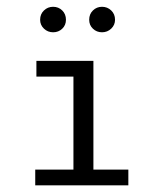

<svg xmlns="http://www.w3.org/2000/svg" viewBox="-20 -557 466 577"><path d="M260.7 -47.4H365.7V0H85.9V-47.4H200.7V-326.7H89.4V-374H260.7ZM100.6 -497.6Q100.6 -514.6 112.1 -525.6Q123.5 -536.6 139.6 -536.6Q155.8 -536.6 167 -525.6Q178.2 -514.6 178.2 -497.6Q178.2 -481.4 167 -470.7Q155.8 -460 139.6 -460Q123.5 -460 112.1 -470.9Q100.6 -481.9 100.6 -497.6ZM248 -497.6Q248 -514.6 259.3 -525.6Q270.5 -536.6 286.6 -536.6Q302.7 -536.6 314.2 -525.6Q325.7 -514.6 325.7 -497.6Q325.7 -481.9 314.2 -470.9Q302.7 -460 286.6 -460Q270.5 -460 259.3 -470.7Q248 -481.4 248 -497.6Z"/></svg>

Font: Amiri Typewriter
Style: Regular
Weight: 400
Monospace: yes
Designer: Khaled Hosny
Version: Version 1.1